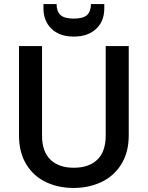

<svg xmlns="http://www.w3.org/2000/svg" viewBox="-20 -923 730 950"><path d="M496 -881Q496 -818 455.5 -780Q415 -742 345 -742Q275 -742 235 -780.5Q195 -819 195 -882V-903H260Q260 -867 279 -849Q298 -831 345 -831Q392 -831 411 -849Q430 -867 430 -903H496ZM188 -695V-252Q188 -173 229.5 -133Q271 -93 345 -93Q420 -93 461.5 -133Q503 -173 503 -252V-695H617V-254Q617 -169 580 -110Q543 -51 481 -22Q419 7 344 7Q269 7 207.5 -22Q146 -51 110 -110Q74 -169 74 -254V-695Z"/></svg>

Font: Fz Poppins Med
Style: Regular
Weight: 500
Designer: Ninad Kale (Devanagari), Jonny Pinhorn (Latin)
Foundry: Indian Type Foundry
Version: Vit hóa bi Vntype.Com & FontZin.Com